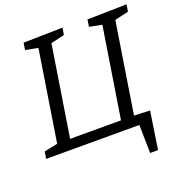

<svg xmlns="http://www.w3.org/2000/svg" viewBox="-152 -829 1075 1138"><g transform="rotate(-20 385.5 -260.0)"><path d="M771 -698 764 -654 677 -634 587 -63 687 -59 651 178H601L598 0H10L17 -44L102 -62L192 -634L113 -649L120 -693L367 -698L360 -654L274 -634L184 -63H505L595 -633L516 -649L523 -693Z"/></g></svg>

Font: Bitter Pro
Style: Italic
Weight: 400
Italic angle: -9°
Designer: Sol Matas, and Bitter project Authors
Foundry: Sol Matas
Version: Version 1.010